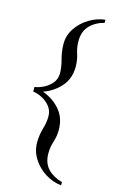

<svg xmlns="http://www.w3.org/2000/svg" viewBox="-136 -749 623 1020"><g transform="rotate(15 175.0 -239.5)"><path d="M311 215.8Q264.2 210.9 222.7 184.8Q181.2 158.7 155 117.7Q128.9 76.7 128.9 27.8Q128.9 -11.2 140.1 -49.6Q151.4 -87.9 151.4 -120.1Q151.4 -151.4 133.3 -174.3Q115.2 -197.3 89.1 -210.7Q63 -224.1 39.1 -227.1V-252.4Q62.5 -255.4 88.6 -268.3Q114.7 -281.2 133.1 -303.7Q151.4 -326.2 151.4 -356.9Q151.4 -391.1 140.1 -431.9Q128.9 -472.7 128.9 -514.2Q128.9 -561 155.5 -600.3Q182.1 -639.6 223.9 -664.8Q265.6 -689.9 311 -694.8V-677.7Q262.7 -665.5 232.2 -633.8Q201.7 -602.1 201.7 -548.3Q201.7 -514.2 212.4 -481.2Q223.1 -448.2 223.1 -413.1Q223.1 -348.1 185.3 -304.4Q147.5 -260.7 89.4 -239.7Q147.9 -218.8 185.5 -174.6Q223.1 -130.4 223.1 -64.5Q223.1 -30.3 212.4 2Q201.7 34.2 201.7 68.8Q201.7 122.6 232.2 154.1Q262.7 185.5 311 198.2Z"/></g></svg>

Font: BabelStone Englisc
Style: Regular
Weight: 400
Designer: Andrew West
Foundry: BabelStone
Version: Version 1.000 June 24, 2023